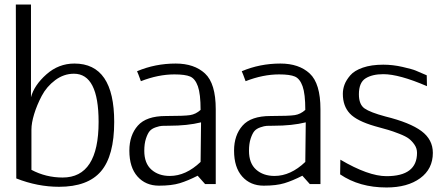

<svg xmlns="http://www.w3.org/2000/svg" viewBox="-20 -814 1952 849"><path d="M119 -241V-63Q183 -29 257 -29Q416 -29 416 -275Q416 -488 307 -488Q262 -488 224 -459.5Q186 -431 164.5 -390Q143 -349 131 -309.5Q119 -270 119 -241ZM52 -25 50 -794H117V-384Q131 -437 185 -485Q239 -533 309 -533Q485 -533 485 -275Q485 -125 426.5 -56.5Q368 12 241 12Q146 12 52 -25Z M867 -98 869 -273Q809 -258 727 -258Q707 -258 696.5 -257.5Q686 -257 668.5 -251Q651 -245 642 -234.5Q633 -224 625.5 -201.5Q618 -179 618 -147Q618 -92 649.5 -64Q681 -36 731 -36Q802 -36 867 -98ZM934 -331V0H887L854 -37Q811 -15 775 -4Q739 7 683 7Q624 7 588 -33.5Q552 -74 552 -148Q552 -216 589.5 -258.5Q627 -301 713 -301Q795 -301 820.5 -305Q846 -309 867 -328Q867 -399 855 -432.5Q843 -466 821 -475.5Q799 -485 751 -485Q680 -485 603 -455Q590 -491 586 -499Q666 -533 757 -533Q839 -533 886.5 -489Q934 -445 934 -331Z M1330 -98 1332 -273Q1272 -258 1190 -258Q1170 -258 1159.5 -257.5Q1149 -257 1131.5 -251Q1114 -245 1105 -234.5Q1096 -224 1088.5 -201.5Q1081 -179 1081 -147Q1081 -92 1112.5 -64Q1144 -36 1194 -36Q1265 -36 1330 -98ZM1397 -331V0H1350L1317 -37Q1274 -15 1238 -4Q1202 7 1146 7Q1087 7 1051 -33.5Q1015 -74 1015 -148Q1015 -216 1052.5 -258.5Q1090 -301 1176 -301Q1258 -301 1283.5 -305Q1309 -309 1330 -328Q1330 -399 1318 -432.5Q1306 -466 1284 -475.5Q1262 -485 1214 -485Q1143 -485 1066 -455Q1053 -491 1049 -499Q1129 -533 1220 -533Q1302 -533 1349.5 -489Q1397 -445 1397 -331Z M1675 -528Q1717 -528 1760.5 -518Q1804 -508 1818 -502Q1832 -496 1867 -481Q1867 -473 1867.5 -456Q1868 -439 1868 -433Q1745 -486 1675 -486Q1626 -486 1596.5 -467.5Q1567 -449 1567 -397Q1567 -352 1592 -334.5Q1617 -317 1684 -299Q1793 -272 1843.5 -234.5Q1894 -197 1894 -138Q1894 -67 1838 -26Q1782 15 1689 15Q1569 15 1484 -43Q1484 -54 1484.5 -75Q1485 -96 1485 -108Q1609 -35 1689 -35Q1824 -35 1824 -138Q1824 -158 1813 -174Q1802 -190 1788.5 -200.5Q1775 -211 1745.5 -222.5Q1716 -234 1697 -239.5Q1678 -245 1638 -256Q1558 -279 1527 -312Q1496 -345 1496 -399Q1496 -420 1503.5 -440Q1511 -460 1529 -481Q1547 -502 1584.5 -515Q1622 -528 1675 -528Z"/></svg>

Font: Afta sans
Style: Regular
Weight: 400
Designer: par.qink
Foundry: Oriol Esparraguera Font
Version: Version 1.000